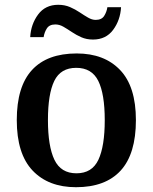

<svg xmlns="http://www.w3.org/2000/svg" viewBox="-20 -771 638 801"><path d="M297 10Q182 10 116 -59.5Q50 -129 50 -270Q50 -410 113.5 -479Q177 -548 300 -548Q415 -548 481 -479Q547 -410 547 -270Q547 -129 483.5 -59.5Q420 10 297 10ZM299 -48Q364 -48 390.5 -104.5Q417 -161 417 -270Q417 -379 390 -433.5Q363 -488 298 -488Q233 -488 206.5 -433.5Q180 -379 180 -270Q180 -161 207 -104.5Q234 -48 299 -48ZM368 -606Q341 -606 319.5 -615.5Q298 -625 279.5 -637.5Q261 -650 244.5 -659.5Q228 -669 211 -669Q186 -669 175.5 -652.5Q165 -636 162 -616H106Q109 -670 139 -710.5Q169 -751 223 -751Q250 -751 272 -741.5Q294 -732 312.5 -719.5Q331 -707 347.5 -697.5Q364 -688 379 -688Q404 -688 414.5 -704.5Q425 -721 428 -741H485Q482 -687 452 -646.5Q422 -606 368 -606Z"/></svg>

Font: Noto Serif Hentaigana SemiBold
Style: Regular
Weight: 600
Designer: Kazuhiro Yamada
Foundry: nipponia
Version: Version 1.000; ttfautohint (v1.8.4.7-5d5b)